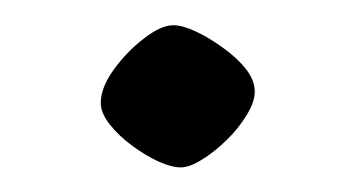

<svg xmlns="http://www.w3.org/2000/svg" viewBox="-20 -302 283 153"><path d="M124 -168.6Q116.7 -168.6 106.3 -173.3Q96 -178 85.3 -185.9Q74.6 -193.8 67.5 -202.8Q60.3 -211.9 60.3 -220Q60.3 -232.1 70.5 -246.3Q80.7 -260.5 94.5 -271.2Q108.2 -281.9 118.1 -281.9Q125.2 -281.9 135.9 -277Q146.6 -272 157.6 -264Q168.7 -256.1 175.9 -247.1Q183 -238.1 183 -228.9Q183 -220.8 176.5 -210.2Q170.1 -199.6 160.6 -190.4Q151.1 -181.1 141.1 -174.9Q131.1 -168.6 124 -168.6Z"/></svg>

Font: Ancizar Serif Light
Style: Regular
Weight: 300
Designer: Cesar Puertas, Viviana Monsalve, Julian Moncada, Julian Prieto, Jose Castro, Felipe Aragon, Mariel Hernandez, Sara Alarc
Version: Version 8.100